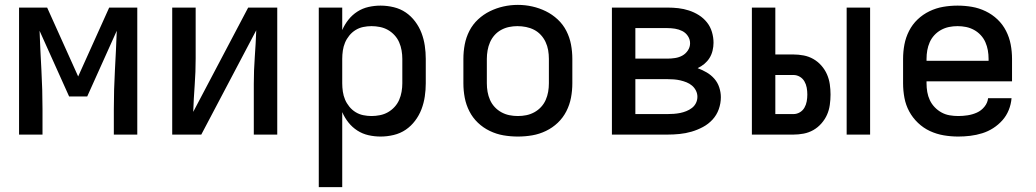

<svg xmlns="http://www.w3.org/2000/svg" viewBox="-20 -551 4240 786"><path d="M58 0V-520H173L300 -238L427 -520H542V0H446V-104Q446 -184 450.5 -264.5Q455 -345 458 -425L337 -156H263L142 -425Q145 -345 149.5 -264.5Q154 -184 154 -104V0Z M685 0V-520H781V-312Q781 -257 777 -202.5Q773 -148 771 -93L996 -520H1115V0H1019V-208Q1019 -263 1023 -317.5Q1027 -372 1029 -427L804 0Z M1285 215V-520H1381V-428Q1391 -451 1406.5 -470.5Q1422 -490 1443 -503.5Q1464 -517 1488.5 -522.5Q1513 -528 1538 -528Q1565 -528 1592 -521.5Q1619 -515 1641 -500Q1663 -485 1679.5 -463Q1696 -441 1705.5 -416Q1715 -391 1719 -364Q1723 -337 1723 -310V-210Q1723 -183 1719 -156Q1715 -129 1705.5 -104Q1696 -79 1679.5 -57Q1663 -35 1641 -20Q1619 -5 1592 1.5Q1565 8 1538 8Q1513 8 1488.5 2.5Q1464 -3 1443 -16.5Q1422 -30 1406.5 -49.5Q1391 -69 1381 -92V215ZM1501 -76Q1518 -76 1535.5 -79.5Q1553 -83 1568 -91.5Q1583 -100 1595 -113Q1607 -126 1614 -142Q1621 -158 1624 -175.5Q1627 -193 1627 -210V-310Q1627 -327 1624 -344.5Q1621 -362 1614 -378Q1607 -394 1595 -407Q1583 -420 1568 -428.5Q1553 -437 1535.5 -440.5Q1518 -444 1501 -444Q1484 -444 1467 -440.5Q1450 -437 1435.5 -428Q1421 -419 1410 -405.5Q1399 -392 1392.5 -376.5Q1386 -361 1383.5 -344Q1381 -327 1381 -310V-210Q1381 -193 1383.5 -176Q1386 -159 1392.5 -143.5Q1399 -128 1410 -114.5Q1421 -101 1435.5 -92Q1450 -83 1467 -79.5Q1484 -76 1501 -76Z M2100 8Q2070 8 2041 3Q2012 -2 1985 -15Q1958 -28 1936.5 -48.5Q1915 -69 1901.5 -95.5Q1888 -122 1882.5 -151Q1877 -180 1877 -210V-310Q1877 -340 1882.5 -369Q1888 -398 1901.5 -424.5Q1915 -451 1937 -471.5Q1959 -492 1985.5 -505Q2012 -518 2041 -524.5Q2070 -531 2100 -531Q2130 -531 2159 -524.5Q2188 -518 2214.5 -505Q2241 -492 2263 -471.5Q2285 -451 2298.5 -424.5Q2312 -398 2317.5 -369Q2323 -340 2323 -310V-210Q2323 -180 2317.5 -151Q2312 -122 2298.5 -95.5Q2285 -69 2263.5 -48.5Q2242 -28 2215 -15Q2188 -2 2159 3Q2130 8 2100 8ZM2100 -76Q2118 -76 2135 -79.5Q2152 -83 2167.5 -91.5Q2183 -100 2195 -113Q2207 -126 2214 -142Q2221 -158 2224 -175Q2227 -192 2227 -210V-310Q2227 -328 2224 -345.5Q2221 -363 2213.5 -379Q2206 -395 2194 -408Q2182 -421 2166.5 -429Q2151 -437 2133.5 -440.5Q2116 -444 2098 -444Q2081 -444 2064 -440.5Q2047 -437 2031.5 -428.5Q2016 -420 2004.5 -407Q1993 -394 1986 -378Q1979 -362 1976 -344.5Q1973 -327 1973 -310V-210Q1973 -192 1976 -175Q1979 -158 1986 -142Q1993 -126 2005 -113Q2017 -100 2032.5 -91.5Q2048 -83 2065 -79.5Q2082 -76 2100 -76Z M2485 0V-520H2712Q2735 -520 2757 -517.5Q2779 -515 2800.5 -508Q2822 -501 2841 -489Q2860 -477 2874 -459.5Q2888 -442 2894.5 -420Q2901 -398 2901 -376Q2901 -360 2897 -343.5Q2893 -327 2884.5 -313.5Q2876 -300 2863.5 -289.5Q2851 -279 2836 -272Q2855 -265 2873 -254.5Q2891 -244 2904.5 -228.5Q2918 -213 2924.5 -193Q2931 -173 2931 -153Q2931 -128 2922.5 -104Q2914 -80 2897 -61.5Q2880 -43 2857.5 -31Q2835 -19 2811 -12Q2787 -5 2762 -2.5Q2737 0 2712 0ZM2581 -311H2712Q2728 -311 2744 -313.5Q2760 -316 2773.5 -323.5Q2787 -331 2796 -344.5Q2805 -358 2805 -374Q2805 -390 2796 -403.5Q2787 -417 2773 -424Q2759 -431 2743.5 -433.5Q2728 -436 2712 -436H2581ZM2712 -84Q2725 -84 2738.5 -85Q2752 -86 2764.5 -88.5Q2777 -91 2789.5 -96Q2802 -101 2812.5 -109Q2823 -117 2829 -129Q2835 -141 2835 -155Q2835 -168 2829 -180Q2823 -192 2813 -200.5Q2803 -209 2790.5 -214Q2778 -219 2765 -222Q2752 -225 2738.5 -226Q2725 -227 2712 -227H2581V-84Z M3446 0V-520H3542V0ZM3058 0V-520H3154V-328H3228Q3249 -328 3270 -324Q3291 -320 3309.5 -309.5Q3328 -299 3342.5 -282.5Q3357 -266 3365.5 -246.5Q3374 -227 3377 -206Q3380 -185 3380 -164Q3380 -143 3377 -121.5Q3374 -100 3365.5 -81Q3357 -62 3342.5 -45.5Q3328 -29 3309.5 -18.5Q3291 -8 3270 -4Q3249 0 3228 0ZM3228 -84Q3242 -84 3254 -91Q3266 -98 3273 -110Q3280 -122 3282.5 -136Q3285 -150 3285 -164Q3285 -178 3282.5 -192Q3280 -206 3273 -218Q3266 -230 3254 -237Q3242 -244 3228 -244H3154V-84Z M3903 8Q3873 8 3843.5 3Q3814 -2 3787 -14.5Q3760 -27 3738 -48Q3716 -69 3702 -95Q3688 -121 3682.5 -150.5Q3677 -180 3677 -210V-310Q3677 -340 3682.5 -369Q3688 -398 3701.5 -424.5Q3715 -451 3736.5 -471.5Q3758 -492 3785 -505Q3812 -518 3841 -523Q3870 -528 3900 -528Q3930 -528 3959 -523Q3988 -518 4015 -505Q4042 -492 4063.5 -471.5Q4085 -451 4098.5 -424.5Q4112 -398 4117.5 -369Q4123 -340 4123 -310V-218H3773V-210Q3773 -192 3776 -174.5Q3779 -157 3786.5 -141Q3794 -125 3806.5 -112Q3819 -99 3834.5 -90.5Q3850 -82 3867.5 -79Q3885 -76 3903 -76Q3922 -76 3941.5 -79Q3961 -82 3979 -90Q3997 -98 4010 -114Q4023 -130 4025 -149H4121Q4119 -124 4109.5 -100.5Q4100 -77 4083.5 -58.5Q4067 -40 4046 -26.5Q4025 -13 4001 -5.5Q3977 2 3952 5Q3927 8 3903 8ZM4027 -302V-310Q4027 -328 4024 -345Q4021 -362 4014 -378Q4007 -394 3995 -407Q3983 -420 3967.5 -428.5Q3952 -437 3935 -440.5Q3918 -444 3900 -444Q3882 -444 3865 -440.5Q3848 -437 3832.5 -428.5Q3817 -420 3805 -407Q3793 -394 3786 -378Q3779 -362 3776 -345Q3773 -328 3773 -310V-302Z"/></svg>

Font: Zed Mono Medium Extended
Style: Regular
Weight: 500
Width: 7
Monospace: yes
Designer: Belleve Invis
Foundry: Belleve Invis
Version: Version 1.0.0; ttfautohint (v1.8.4)